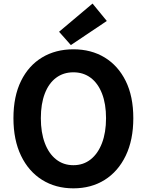

<svg xmlns="http://www.w3.org/2000/svg" viewBox="-20 -1026 810 1060"><path d="M385.1 13.8Q287.4 13.8 212.7 -32.8Q138 -79.4 96.1 -166.4Q54.2 -253.3 54.2 -373.6Q54.2 -494 96.1 -579.1Q138 -664.2 212.7 -709Q287.4 -753.8 385.1 -753.8Q483.6 -753.8 557.9 -708.6Q632.2 -663.4 674.1 -578.7Q716 -494 716 -373.6Q716 -253.3 674.1 -166.4Q632.2 -79.4 557.9 -32.8Q483.6 13.8 385.1 13.8ZM385.1 -114Q440.2 -114 480.6 -146Q520.9 -178 543.2 -236.3Q565.4 -294.5 565.4 -373.6Q565.4 -452.6 543.2 -509.5Q520.9 -566.4 480.6 -596.6Q440.2 -626.8 385.1 -626.8Q330.1 -626.8 289.7 -596.6Q249.2 -566.4 227.4 -509.5Q205.5 -452.6 205.5 -373.6Q205.5 -294.5 227.4 -236.3Q249.2 -178 289.7 -146Q330.1 -114 385.1 -114ZM371.2 -777.1 306.1 -850.7 490.9 -1006.3 569.7 -910.2Z"/></svg>

Font: Noto Sans SC Thin
Style: Regular
Weight: 100
Designer: Ryoko NISHIZUKA 西塚涼子 (kana, bopomofo & ideographs); Paul D. Hunt (Latin, Greek & Cyrillic); Sandoll Communications 산돌커뮤니
Foundry: Adobe
Version: Version 2.004-H2;hotconv 1.0.118;makeotfexe 2.5.65603